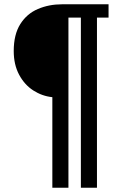

<svg xmlns="http://www.w3.org/2000/svg" viewBox="-20 -706 564 895"><path d="M224 169V-253Q176 -258 135 -284.5Q94 -311 69 -358Q44 -405 44 -468Q44 -545 74.5 -593.5Q105 -642 156.5 -664Q208 -686 269 -686H486V-624H432V169H357V-624H299V169Z"/></svg>

Font: Archivo SemiCondensed Medium
Style: Regular
Weight: 500
Width: 4
Designer: Hector Gatti
Foundry: Omnibus-Type
Version: Version 2.001